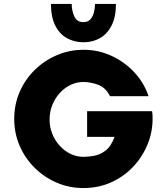

<svg xmlns="http://www.w3.org/2000/svg" viewBox="-20 -941 822 972"><path d="M402 11Q330 11 266.5 -16.5Q203 -44 154.5 -92.5Q106 -141 79 -204Q52 -267 52 -339Q52 -412 79.5 -475.5Q107 -539 156 -587Q205 -635 268.5 -662Q332 -689 404 -689Q477 -689 543 -659Q609 -629 659 -576Q709 -523 732 -454H537Q515 -498 476.5 -512Q438 -526 402 -526Q368 -526 337 -511Q306 -496 282 -469.5Q258 -443 244.5 -408.5Q231 -374 231 -336Q231 -298 244.5 -264Q258 -230 282 -203.5Q306 -177 337 -162Q368 -147 402 -147Q425 -147 455 -152Q485 -157 513.5 -178Q542 -199 560 -248H421V-378H750L752 -361Q756 -286 730.5 -219Q705 -152 657 -100Q609 -48 544 -18.5Q479 11 402 11ZM567 -921Q567 -855 545 -812Q523 -769 486 -748Q449 -727 403 -727Q356 -727 318.5 -748Q281 -769 259.5 -812Q238 -855 238 -921H343Q343 -888 356 -858.5Q369 -829 402 -829Q425 -829 437.5 -843Q450 -857 455.5 -878Q461 -899 461 -921Z"/></svg>

Font: Teachers ExtraBold
Style: Regular
Weight: 800
Designer: Alfredo Marco Pradil, Chank Diesel
Version: Version 1.001